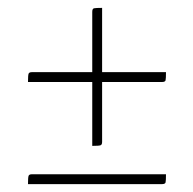

<svg xmlns="http://www.w3.org/2000/svg" viewBox="-20 -477 490 487"><path d="M51 -269Q51 -286 52.5 -290Q54 -294 61 -294H401Q401 -278 400 -273.5Q399 -269 391 -269ZM214 -107V-447Q214 -455 218.5 -456Q223 -457 239 -457V-117Q239 -110 235 -108.5Q231 -107 214 -107ZM51 -10Q51 -27 52.5 -31Q54 -35 61 -35H401Q401 -19 400 -14.5Q399 -10 391 -10Z"/></svg>

Font: Yanone Kaffeesatz ExtraLight
Style: Regular
Weight: 200
Designer: Yanone (Cyrillic: Daniel Pouzeot, Huerta Tipografica, and Cyreal)
Foundry: Yanone
Version: Version 2.003